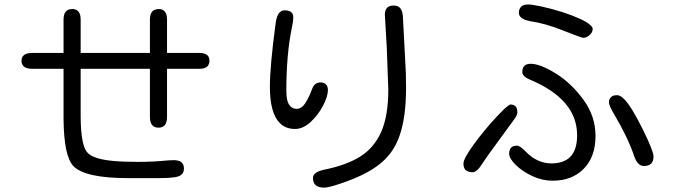

<svg xmlns="http://www.w3.org/2000/svg" viewBox="-20 -777 3040 866"><path d="M656.2 -688.5V-538.1H343.8V-688.5Q343.8 -715.8 332 -726.6Q323.2 -736.3 305.7 -736.3Q266.6 -736.3 266.6 -688.5V-538.1H124Q96.7 -538.1 85.9 -526.4Q77.1 -518.6 77.1 -502.9Q77.1 -487.3 85.9 -478.5Q97.7 -466.8 124 -466.8H266.6V-238.3Q267.6 -156.2 278.3 -103.5Q290 -49.8 311.5 -27.3Q365.2 26.4 557.6 26.4Q561.5 26.4 564.5 26.4H698.2Q775.4 26.4 793 14.6Q809.6 4.9 809.6 -15.6Q809.6 -28.3 806.2 -34.7Q802.7 -41 799.8 -43.9Q796.9 -46.9 792 -49.8Q782.2 -53.7 766.6 -54.7L739.3 -53.7Q671.9 -46.9 604 -46.9Q536.1 -46.9 494.1 -50.8Q403.3 -58.6 376 -86.9Q344.7 -117.2 343.8 -250V-466.8H656.2V-250Q656.2 -222.7 668 -210.9Q677.7 -201.2 694.8 -201.2Q711.9 -201.2 721.7 -210.9Q733.4 -222.7 733.4 -250V-466.8H879.9Q915 -466.8 921.9 -488.3Q924.8 -494.1 924.8 -502.9Q924.8 -518.6 916 -527.3Q905.3 -538.1 879.9 -538.1H733.4V-688.5Q733.4 -715.8 721.7 -726.6Q712.9 -736.3 695.3 -736.3Q677.7 -735.4 668 -726.6Q656.2 -714.8 656.2 -688.5Z M1715.8 -711.9 1724.6 -560.5 1731.4 -372.1Q1731.4 -254.9 1699.2 -181.6Q1666 -108.4 1603 -69.8Q1540 -31.2 1442.4 -11.7Q1391.6 -1 1391.6 25.4Q1391.6 45.9 1402.3 56.6Q1415 69.3 1441.4 69.3Q1461.9 69.3 1510.7 52.7Q1653.3 5.9 1715.8 -57.6Q1759.8 -100.6 1782.2 -165Q1811.5 -247.1 1811.5 -384.8L1810.5 -449.2L1797.9 -690.4Q1797.9 -727.5 1783.2 -742.2Q1773.4 -752 1754.9 -752Q1716.8 -752 1715.8 -711.9ZM1459 -370.1Q1459 -387.7 1450.2 -396.5Q1441.4 -405.3 1425.8 -405.3Q1399.4 -405.3 1388.7 -377.9Q1367.2 -320.3 1346.7 -298.8Q1333 -286.1 1319.3 -286.1Q1301.8 -286.1 1291 -296.4Q1280.3 -306.6 1275.9 -324.2Q1271.5 -341.8 1271.5 -367.2Q1271.5 -530.3 1295.9 -649.4Q1302.7 -680.7 1302.7 -700.2Q1302.7 -713.9 1294.9 -720.7Q1286.1 -730.5 1263.7 -730.5Q1229.5 -730.5 1222.7 -668Q1222.7 -668 1222.7 -668Q1197.3 -477.5 1197.3 -385.7Q1197.3 -266.6 1242.2 -221.7Q1268.6 -195.3 1310.5 -195.3Q1346.7 -195.3 1380.9 -226.6Q1415 -257.8 1437 -300.3Q1459 -342.8 1459 -370.1Z M2361.3 -756.8Q2334 -756.8 2325.2 -739.3Q2320.3 -731.4 2320.3 -722.2Q2320.3 -712.9 2322.3 -709Q2330.1 -689.5 2370.1 -681.6Q2439.5 -671.9 2521.5 -638.7Q2595.7 -609.4 2609.4 -606.4Q2627 -606.4 2641.6 -621.1Q2653.3 -632.8 2653.3 -646.5Q2653.3 -653.3 2644.5 -662.1Q2630.9 -675.8 2597.7 -691.4Q2519.5 -726.6 2420.9 -748Q2380.9 -756.8 2361.3 -756.8ZM2312.5 -120.1Q2285.2 -120.1 2279.3 -100.6Q2276.4 -93.8 2276.4 -84Q2276.4 -62.5 2306.2 -33.2Q2335.9 -3.9 2380.9 17.1Q2425.8 38.1 2472.7 38.1Q2559.6 38.1 2612.8 -15.6Q2666 -69.3 2666 -164.1Q2666 -252 2612.3 -326.2Q2557.6 -401.4 2487.3 -445.3Q2416 -489.3 2374 -489.3Q2354.5 -489.3 2345.2 -480Q2335.9 -470.7 2335.9 -452.1Q2335.9 -431.6 2372.1 -417Q2583 -328.1 2583 -167Q2583 -100.6 2551.8 -69.3Q2522.5 -40 2466.8 -40Q2403.3 -40 2351.6 -92.8Q2325.2 -120.1 2312.5 -120.1ZM2735.4 -337.9Q2726.6 -330.1 2726.6 -315.4Q2726.6 -300.8 2750 -261.7Q2814.5 -152.3 2840.8 -71.3Q2856.4 -28.3 2883.8 -28.3Q2906.2 -28.3 2917 -39.1Q2927.7 -49.8 2927.7 -72.3Q2927.7 -83 2916 -112.8Q2904.3 -142.6 2881.8 -188.5Q2828.1 -296.9 2796.9 -328.1Q2778.3 -347.7 2764.2 -347.7Q2750 -347.7 2743.7 -344.2Q2737.3 -340.8 2735.4 -337.9ZM2313.5 -269.5Q2313.5 -289.1 2305.2 -297.4Q2296.9 -305.7 2281.2 -305.7L2271.5 -299.8Q2253.9 -287.1 2218.8 -249Q2164.1 -190.4 2117.2 -126Q2070.3 -61.5 2070.3 -39.1Q2070.3 -19.5 2080.1 -9.8Q2090.8 -1 2110.4 0Q2131.8 0 2155.3 -39.1L2183.6 -80.1L2296.9 -235.4Q2313.5 -256.8 2313.5 -269.5Z"/></svg>

Font: FakePearl
Style: Light
Weight: 350
Version: Version 1.2